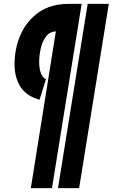

<svg xmlns="http://www.w3.org/2000/svg" viewBox="-20 -760 581 990"><path d="M279 210 432 -740H541L388 210ZM217 -352 184 -246Q117 -264 86 -312Q55 -360 55 -428Q55 -512 87 -583Q119 -654 181 -697Q243 -740 333 -740H401L248 210H139L268 -598Q236 -597 217 -571.5Q198 -546 190 -509.5Q182 -473 182 -440Q182 -402 192.5 -379Q203 -356 217 -352Z"/></svg>

Font: Georama ExtraCondensed ExtraBold
Style: Italic
Weight: 800
Width: 2
Italic angle: -9°
Designer: Jean-Baptiste Levee
Foundry: Production Type
Version: Version 1.000